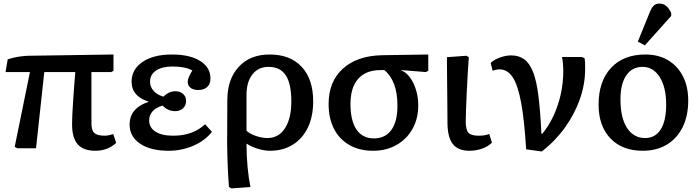

<svg xmlns="http://www.w3.org/2000/svg" viewBox="-20 -827 3902 1071"><path d="M512 14Q445 14 413.5 -22Q382 -58 382 -134Q382 -154 383.5 -189Q385 -224 388 -266Q391 -308 394 -350Q397 -392 400 -425H227L181 0H77L62 -8L147 -425H11L23 -496Q38 -501 60 -506Q82 -511 104.5 -513.5Q127 -516 143 -516L613 -523V-432L600 -425H490Q490 -357 490 -283.5Q490 -210 490 -140Q490 -100 506.5 -85Q523 -70 565 -70Q583 -70 612 -79L628 -30Q581 14 512 14Z M921 14Q820 14 761.5 -25.5Q703 -65 703 -132Q703 -224 809 -259V-260Q714 -290 714 -371Q714 -440 775 -481.5Q836 -523 939 -523Q1039 -523 1096.5 -487Q1154 -451 1154 -389Q1154 -359 1136 -342Q1118 -325 1086 -325Q1058 -325 1042.5 -337.5Q1027 -350 1027 -371Q1027 -392 1053 -434Q1014 -456 943 -456Q884 -456 850.5 -433.5Q817 -411 817 -371Q817 -342 837 -320Q857 -298 891 -288Q923 -318 958 -318Q985 -318 1001.5 -303Q1018 -288 1018 -264Q1018 -239 1001 -223Q984 -207 958 -207Q916 -207 887 -238Q851 -228 831.5 -206.5Q812 -185 812 -156Q812 -115 847.5 -92.5Q883 -70 946 -70Q1056 -70 1124 -134L1162 -92Q1126 -44 1060.5 -15Q995 14 921 14Z M1271 224 1257 216Q1254 182 1252 138.5Q1250 95 1248.5 51Q1247 7 1247 -27L1248 -267Q1248 -385 1311.5 -454Q1375 -523 1484 -523Q1599 -523 1663 -454Q1727 -385 1727 -262Q1727 -178 1697.5 -116Q1668 -54 1613.5 -20Q1559 14 1486 14Q1455 14 1418.5 3Q1382 -8 1357 -25H1355Q1355 42 1361 105Q1367 168 1377 216ZM1472 -57Q1534 -57 1569.5 -111.5Q1605 -166 1605 -261Q1605 -360 1574 -407Q1543 -454 1478 -454Q1421 -454 1388 -412Q1355 -370 1355 -297V-98Q1372 -81 1406.5 -69Q1441 -57 1472 -57Z M2061 14Q1985 14 1929 -18Q1873 -50 1843 -108.5Q1813 -167 1813 -247Q1813 -372 1892.5 -444Q1972 -516 2111 -519L2369 -523V-432L2356 -425L2219 -436V-434Q2247 -423 2268 -393.5Q2289 -364 2301 -324Q2313 -284 2313 -239Q2313 -165 2281 -108Q2249 -51 2192 -18.5Q2135 14 2061 14ZM2066 -55Q2129 -55 2163 -102Q2197 -149 2197 -237Q2197 -376 2124 -436H2103Q2021 -436 1978 -387.5Q1935 -339 1935 -247Q1935 -154 1968.5 -104.5Q2002 -55 2066 -55Z M2598 14Q2535 14 2505.5 -24Q2476 -62 2476 -145Q2476 -178 2475.5 -228Q2475 -278 2474.5 -332.5Q2474 -387 2473.5 -434Q2473 -481 2473 -508L2582 -516L2595 -508Q2592 -467 2589 -415Q2586 -363 2583.5 -311Q2581 -259 2579.5 -216Q2578 -173 2578 -149Q2578 -103 2593 -86.5Q2608 -70 2649 -70Q2688 -70 2709 -80L2724 -31Q2703 -10 2669.5 2Q2636 14 2598 14Z M3002 18 2915 6Q2905 -156 2887 -254Q2869 -352 2840 -396Q2811 -440 2767 -440Q2748 -440 2728 -432L2717 -476Q2735 -494 2768.5 -506Q2802 -518 2831 -518Q2874 -518 2904 -496.5Q2934 -475 2953.5 -425.5Q2973 -376 2983.5 -291.5Q2994 -207 3000 -81H3005Q3041 -124 3067.5 -181Q3094 -238 3108 -301.5Q3122 -365 3122 -429Q3122 -474 3115 -509H3226L3241 -502Q3243 -492 3243.5 -480.5Q3244 -469 3244 -442Q3244 -357 3214.5 -273.5Q3185 -190 3131 -115Q3077 -40 3002 18Z M3565 14Q3451 14 3385 -55Q3319 -124 3319 -243Q3319 -374 3388.5 -448.5Q3458 -523 3580 -523Q3653 -523 3706.5 -491Q3760 -459 3789.5 -401.5Q3819 -344 3819 -266Q3819 -181 3788 -118Q3757 -55 3700 -20.5Q3643 14 3565 14ZM3579 -57Q3635 -57 3665.5 -105Q3696 -153 3696 -243Q3696 -340 3660 -397Q3624 -454 3564 -454Q3506 -454 3473.5 -406.5Q3441 -359 3441 -273Q3441 -170 3477.5 -113.5Q3514 -57 3579 -57ZM3577 -574 3538 -595 3605 -760Q3616 -786 3627.5 -796.5Q3639 -807 3659 -807Q3701 -807 3724 -754V-738Z"/></svg>

Font: Literata 12pt Medium
Style: Regular
Weight: 500
Designer: Latin by Veronika Burian and Jose Scaglione. Greek by Irene Vlachou. Cyrillic by Vera Evstafieva.
Foundry: TypeTogether
Version: Version 3.002